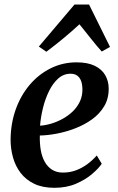

<svg xmlns="http://www.w3.org/2000/svg" viewBox="-20 -840 534 870"><path d="M441 -98Q427 -77 397.2 -51.5Q367.5 -26 324.5 -7.5Q281.5 11 226.5 11Q173 11 135 -7.2Q97 -25.5 73.2 -56.8Q49.5 -88 38.8 -127Q28 -166 28 -207Q28.5 -280 51 -343.5Q73.5 -407 114 -455Q154.5 -503 209 -530.2Q263.5 -557.5 327 -557.5Q377 -557.5 409 -542Q441 -526.5 456.5 -500Q472 -473.5 472.5 -440Q473 -393.5 452.2 -358.8Q431.5 -324 397 -299.2Q362.5 -274.5 321 -258.5Q279.5 -242.5 237.5 -234.5Q195.5 -226.5 160.5 -226Q159.5 -191.5 164.5 -161.2Q169.5 -131 182.2 -107.8Q195 -84.5 215.5 -71.2Q236 -58 265 -58Q298 -58 325.8 -68.8Q353.5 -79.5 376.8 -97Q400 -114.5 418.5 -135.5ZM300.5 -506Q268 -506 243.5 -484Q219 -462 201.8 -426.5Q184.5 -391 174.5 -350Q164.5 -309 161.5 -270.5Q186.5 -272 213.5 -280.2Q240.5 -288.5 265.5 -302.5Q290.5 -316.5 310.8 -336.2Q331 -356 342.5 -381.2Q354 -406.5 353.5 -436Q353 -471 339.2 -488.5Q325.5 -506 300.5 -506ZM190 -605.5 156 -629 317.5 -819.5H383.5L478.5 -627.5L441 -606.5Q415.5 -635 390.8 -666.5Q366 -698 340 -730Q305.5 -698 267.5 -666.5Q229.5 -635 190 -605.5Z"/></svg>

Font: Merriweather 48pt SemiBold
Style: Italic
Weight: 600
Italic angle: -7.8°
Designer: Eben Sorkin
Foundry: Eben Sorkin
Version: Version 2.101